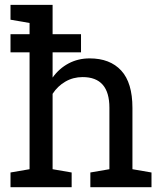

<svg xmlns="http://www.w3.org/2000/svg" viewBox="-20 -782 682 802"><path d="M23.9 0V-61.5L103.5 -75.2V-686L23.9 -699.7V-761.7H199.7V-458Q227.1 -496.1 266.6 -517.1Q306.2 -538.1 354.5 -538.1Q439.5 -538.1 486.3 -487.3Q533.2 -436.5 533.2 -331.1V-75.2L612.8 -61.5V0H357.4V-61.5L437 -75.2V-332Q437 -460 325.2 -460Q285.6 -460 253.2 -441.2Q220.7 -422.4 199.7 -390.1V-75.2L279.3 -61.5V0ZM23.9 -563.5V-639.2H318.4V-563.5Z"/></svg>

Font: Roboto Slab
Style: Regular
Weight: 400
Designer: Google
Version: Version 2.000; ttfautohint (v1.8.1.43-b0c9)